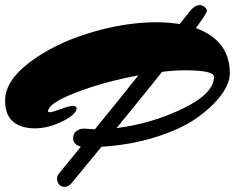

<svg xmlns="http://www.w3.org/2000/svg" viewBox="-27 -723 919 751"><path d="M302 -220 344 -217Q475 -378 514 -428Q379 -403 270 -361Q161 -319 161 -287Q161 -284 168.5 -284Q176 -284 211 -296.5Q246 -309 258 -309Q270 -309 273 -301Q273 -276 217.5 -248.5Q162 -221 109 -221Q56 -221 24.5 -247Q-7 -273 -7 -330Q-7 -406 88 -478.5Q183 -551 321 -593.5Q459 -636 587 -636Q627 -636 676 -629Q683 -638 691 -648L703 -663Q707 -668 708 -669Q732 -703 753 -703Q764 -703 773 -696Q782 -689 782 -680Q782 -671 739 -613Q872 -565 872 -436Q872 -397 838 -351Q804 -305 743.5 -262Q683 -219 584 -187.5Q485 -156 370 -149Q285 -45 254 -8Q241 8 226 8Q211 8 203.5 -2.5Q196 -13 196 -23.5Q196 -34 202 -42Q238 -86 289 -149Q259 -159 259 -180.5Q259 -202 272.5 -211Q286 -220 302 -220ZM810 -423Q810 -448 695 -448Q654 -448 607 -442Q567 -391 429 -222Q565 -239 687.5 -298Q810 -357 810 -423Z"/></svg>

Font: Mrs Sheppards
Style: Regular
Weight: 400
Version: Version 1.000